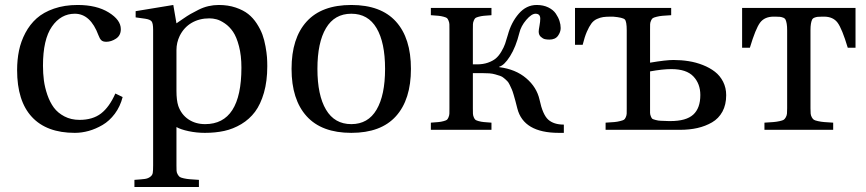

<svg xmlns="http://www.w3.org/2000/svg" viewBox="-20 -522 3482 772"><path d="M48.8 -240.2Q48.8 -281.7 56.4 -318.6Q64 -355.5 82 -389.6Q100.1 -423.8 127.4 -448.2Q154.8 -472.7 197 -487.3Q239.3 -502 292 -502Q368.7 -502 417.2 -471.9Q465.8 -441.9 465.8 -404.8Q465.8 -379.4 446.5 -366.7Q427.2 -354 407.2 -354Q394 -354 387.5 -360.1Q380.9 -366.2 376 -379.9Q343.8 -466.8 280.8 -466.8Q224.6 -466.8 188.7 -415Q152.8 -363.3 152.8 -257.8Q152.8 -227.1 156.5 -198.7Q160.2 -170.4 170.4 -140.6Q180.7 -110.8 196.5 -89.4Q212.4 -67.9 239 -54Q265.6 -40 299.8 -40Q353 -40 386.5 -65.9Q419.9 -91.8 443.8 -146L473.1 -131.8Q463.4 -93.8 441.7 -64.7Q419.9 -35.6 392.3 -19.5Q364.7 -3.4 336.7 4.4Q308.6 12.2 280.8 12.2Q167.5 12.2 108.2 -51.8Q48.8 -115.7 48.8 -240.2Z M520.5 201.2Q549.8 199.2 562.3 197.5Q574.7 195.8 583.7 189.2Q592.8 182.6 594.2 173.3Q595.7 164.1 595.7 143.1V-401.9Q595.7 -428.2 589.6 -436Q583.5 -443.8 563.5 -446.8L525.4 -452.1V-477.1L676.8 -502L689.5 -428.2Q694.8 -431.6 714.1 -445.1Q733.4 -458.5 745.8 -465.6Q758.3 -472.7 778.1 -482.7Q797.9 -492.7 818.1 -497.3Q838.4 -502 859.4 -502Q897 -502 927.5 -491.7Q958 -481.4 977.8 -465.8Q997.6 -450.2 1012.5 -427.2Q1027.3 -404.3 1035.2 -382.8Q1043 -361.3 1047.6 -335.4Q1052.2 -309.6 1053.5 -292Q1054.7 -274.4 1054.7 -255.9Q1054.7 -195.8 1041.3 -149.2Q1027.8 -102.5 1005.4 -72.5Q982.9 -42.5 950.2 -22.9Q917.5 -3.4 881.8 4.4Q846.2 12.2 803.7 12.2Q770.5 12.2 738.3 5.4Q706.1 -1.5 689.5 -11.2V143.1Q689.5 157.2 689.9 164.8Q690.4 172.4 694.6 179.4Q698.7 186.5 702.9 189.5Q707 192.4 719.2 195.1Q731.4 197.8 743.7 198.7Q755.9 199.7 779.8 201.2V230H520.5ZM689.5 -157.2Q689.5 -118.7 696.8 -96.2Q709 -61.5 737.5 -42.2Q766.1 -22.9 804.7 -22.9Q950.7 -22.9 950.7 -250Q950.7 -298.8 940.9 -336.2Q931.2 -373.5 917 -394.3Q902.8 -415 884.3 -427.7Q865.7 -440.4 850.8 -444.3Q835.9 -448.2 821.8 -448.2Q781.7 -448.2 750.7 -430.2Q719.7 -412.1 702.6 -377.9Q689.5 -350.6 689.5 -320.8Z M1212.9 -54.7Q1152.3 -121.6 1152.3 -245.1Q1152.3 -368.7 1212.9 -435.3Q1273.4 -502 1392.6 -502Q1511.7 -502 1572 -435.3Q1632.3 -368.7 1632.3 -245.1Q1632.3 -121.6 1572 -54.7Q1511.7 12.2 1392.6 12.2Q1273.4 12.2 1212.9 -54.7ZM1290.8 -408.9Q1256.3 -351.1 1256.3 -245.1Q1256.3 -139.2 1290.8 -81.1Q1325.2 -22.9 1392.6 -22.9Q1460 -22.9 1494.1 -81.1Q1528.3 -139.2 1528.3 -245.1Q1528.3 -351.1 1494.1 -408.9Q1460 -466.8 1392.6 -466.8Q1325.2 -466.8 1290.8 -408.9Z M1712.4 0V-28.8Q1732.9 -30.3 1743.2 -31.2Q1753.4 -32.2 1763.4 -34.9Q1773.4 -37.6 1776.9 -40.3Q1780.3 -43 1783.4 -50.5Q1786.6 -58.1 1786.9 -65.2Q1787.1 -72.3 1787.1 -86.9V-402.8Q1787.1 -417.5 1786.9 -424.6Q1786.6 -431.6 1783.4 -439.2Q1780.3 -446.8 1776.9 -449.5Q1773.4 -452.1 1763.4 -454.8Q1753.4 -457.5 1743.2 -458.5Q1732.9 -459.5 1712.4 -460.9V-490.2H1956.1V-460.9Q1935.5 -459.5 1925.3 -458.5Q1915 -457.5 1905 -454.8Q1895 -452.1 1891.6 -449.5Q1888.2 -446.8 1885 -439.2Q1881.8 -431.6 1881.6 -424.6Q1881.3 -417.5 1881.3 -402.8V-263.2H1897.9Q1922.4 -263.2 1941.9 -270Q1961.4 -276.9 1973.6 -287.1Q1985.8 -297.4 1995.8 -314.5Q2005.9 -331.5 2011 -346.2Q2016.1 -360.8 2022 -381.8Q2035.6 -432.1 2065.9 -467Q2096.2 -502 2138.2 -502Q2164.6 -502 2184.6 -492.2Q2204.6 -482.4 2214.8 -467.3Q2225.1 -452.1 2229.7 -437.5Q2234.4 -422.9 2234.4 -409.2Q2234.4 -393.1 2223.4 -377.9Q2212.4 -362.8 2189 -362.8Q2179.7 -362.8 2171.4 -364.5Q2163.1 -366.2 2154.5 -374Q2146 -381.8 2146 -395Q2146 -401.4 2149.2 -418.5Q2152.3 -435.5 2152.3 -446.8Q2152.3 -466.8 2133.3 -466.8Q2117.2 -466.8 2095.9 -441.9Q2074.7 -417 2068.4 -390.1Q2054.2 -333 2030.8 -295.9Q2007.3 -258.8 1987.3 -253.9V-252Q2053.2 -243.7 2095.7 -207.5Q2138.2 -171.4 2149.4 -121.1Q2162.1 -61 2184.3 -41Q2206.5 -21 2247.1 -21V12.2H2227.1Q2085 12.2 2060.1 -85.9Q2055.2 -105.5 2052.5 -115.5Q2049.8 -125.5 2045.4 -140.6Q2041 -155.8 2037.8 -162.8Q2034.7 -169.9 2029.5 -180.7Q2024.4 -191.4 2019.3 -196.3Q2014.2 -201.2 2006.6 -207.8Q1999 -214.4 1990.7 -217Q1982.4 -219.7 1971.4 -222.9Q1960.4 -226.1 1947.5 -227.1Q1934.6 -228 1918.9 -228H1881.3V-86.9Q1881.3 -72.3 1881.6 -65.2Q1881.8 -58.1 1885 -50.5Q1888.2 -43 1891.6 -40.3Q1895 -37.6 1905 -34.9Q1915 -32.2 1925.3 -31.2Q1935.5 -30.3 1956.1 -28.8V0Z M2292 -341.8V-490.2H2678.7V-460.9Q2655.3 -459.5 2643.6 -458.5Q2631.8 -457.5 2620.4 -454.6Q2608.9 -451.7 2605 -449.2Q2601.1 -446.8 2597.7 -439.2Q2594.2 -431.6 2594 -424.6Q2593.8 -417.5 2593.8 -402.8V-270Q2657.2 -280.8 2688 -280.8Q2719.2 -280.8 2748.8 -276.1Q2778.3 -271.5 2806.2 -260.5Q2834 -249.5 2854.5 -233.6Q2875 -217.8 2887.5 -193.4Q2899.9 -168.9 2899.9 -139.2Q2899.9 -101.1 2884.8 -73.2Q2869.6 -45.4 2843 -30Q2816.4 -14.6 2784.4 -7.3Q2752.4 0 2713.9 0H2415V-28.8Q2438.5 -30.3 2450.2 -31.2Q2461.9 -32.2 2473.4 -35.2Q2484.9 -38.1 2488.8 -40.5Q2492.7 -43 2496.1 -50.5Q2499.5 -58.1 2499.8 -65.2Q2500 -72.3 2500 -86.9V-399.9Q2500 -436 2492.2 -443.8Q2484.4 -451.7 2444.8 -455.1H2438Q2417.5 -455.1 2405.5 -453.4Q2393.6 -451.7 2380.1 -445.6Q2366.7 -439.5 2357.7 -427.2Q2348.6 -415 2339.6 -394.3Q2330.6 -373.5 2322.8 -341.8ZM2593.8 -89.8Q2593.8 -74.2 2593.8 -68.1Q2593.8 -62 2596.9 -54.2Q2600.1 -46.4 2602.8 -44.4Q2605.5 -42.5 2616.2 -39.6Q2627 -36.6 2637 -36.4Q2647 -36.1 2668.9 -35.2H2675.8Q2738.8 -35.2 2767.3 -61Q2795.9 -86.9 2795.9 -140.1Q2795.9 -185.1 2768.1 -214.6Q2740.2 -244.1 2679.7 -244.1Q2643.6 -244.1 2593.8 -234.9Z M2963.9 -330.1V-490.2H3419.9V-330.1H3388.7Q3365.7 -406.7 3347.7 -430.9Q3329.6 -455.1 3293 -455.1H3287.1Q3273.9 -455.1 3267.6 -454.3Q3261.2 -453.6 3254.4 -450.9Q3247.6 -448.2 3244.9 -442.1Q3242.2 -436 3240.5 -426Q3238.8 -416 3238.8 -399.9V-86.9Q3238.8 -73.2 3239.5 -65.4Q3240.2 -57.6 3244.1 -50.5Q3248 -43.5 3252.4 -40.5Q3256.8 -37.6 3269.3 -34.9Q3281.7 -32.2 3293.9 -31.2Q3306.2 -30.3 3330.1 -28.8V0H3053.7V-28.8Q3077.6 -30.3 3089.8 -31.2Q3102.1 -32.2 3114.5 -34.9Q3127 -37.6 3131.3 -40.5Q3135.7 -43.5 3139.6 -50.5Q3143.6 -57.6 3144.3 -65.4Q3145 -73.2 3145 -86.9V-399.9Q3145 -416 3143.3 -426Q3141.6 -436 3138.9 -442.1Q3136.2 -448.2 3129.4 -450.9Q3122.6 -453.6 3116.2 -454.3Q3109.9 -455.1 3096.7 -455.1H3090.8Q3054.2 -455.1 3036.1 -430.9Q3018.1 -406.7 2995.1 -330.1Z"/></svg>

Font: Heuristica
Style: Regular
Weight: 400
Version: Version 1.0.2